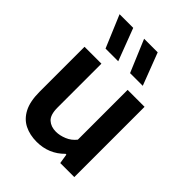

<svg xmlns="http://www.w3.org/2000/svg" viewBox="-231 -926 1054 1054"><g transform="rotate(45 296.0 -399.0)"><path d="M243.5 9.5Q190 9.5 148.8 -11Q107.5 -31.5 84 -76.8Q60.5 -122 60.5 -197V-545.5H191.5V-205Q191.5 -148.5 215.8 -126.5Q240 -104.5 279 -104.5Q308.5 -104.5 340.8 -117.8Q373 -131 395 -159V-545.5H526.5V0H417.5L408.5 -56.5H402.5Q337.5 9.5 243.5 9.5ZM339.5 -620 260.5 -808H366L438 -620ZM149 -620 70 -808H176L247.5 -620Z"/></g></svg>

Font: Encode Sans SmBold
Style: Regular
Weight: 600
Designer: Multiple Designers
Foundry: Impallari Type
Version: Version 3.002; ttfautohint (v1.8.3) -l 8 -r 50 -G 200 -x 14 